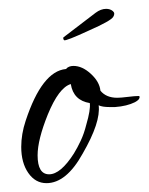

<svg xmlns="http://www.w3.org/2000/svg" viewBox="-20 -402 336 434"><path d="M85 12Q60 12 44 -11Q28 -34 28 -70Q28 -99 38 -129Q75 -241 129 -246Q135 -253 146 -253Q166 -253 185.5 -235Q205 -217 207 -197Q220 -181 245 -181Q253 -181 269 -183Q285 -185 293 -185Q297 -185 295 -180Q294 -176 285 -171Q267 -162 240 -160H228Q211 -160 203 -164Q208 -126 167 -55Q130 12 85 12ZM91 -8Q117 -8 147 -55Q155 -68 162.5 -84Q170 -100 175 -120Q185 -154 183 -169Q146 -175 140 -212Q113 -204 88 -143Q65 -86 65 -51Q65 -8 91 -8ZM125 -311Q123 -313 123 -315V-317L124 -318L196 -373Q208 -382 220 -382Q229 -382 235 -377Q241 -372 236 -364Q231 -355 181 -333Q129 -309 125 -311Z"/></svg>

Font: Lovers Quarrel
Style: Regular
Weight: 400
Designer: Robert E. Leuschke
Foundry: Robert E. Leuschke
Version: Version 1.010; ttfautohint (v1.8.3)